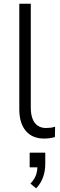

<svg xmlns="http://www.w3.org/2000/svg" viewBox="-20 -739 326 1035"><path d="M218 8Q154 8 119 -33.5Q84 -75 84 -151V-719H146V-159Q146 -123 155.5 -98.5Q165 -74 183.5 -61.5Q202 -49 228 -49Q241 -49 253 -50.5Q265 -52 277 -56L276 0Q261 4 247 6Q233 8 218 8ZM175 276 144 251Q167 226 174.5 203Q182 180 182 153L197 163H140V84H224V145Q224 183 212 216.5Q200 250 175 276Z"/></svg>

Font: Nunitoga
Style: Light
Weight: 300
Designer: Vernon Adams
Foundry: Vernon Adams
Version: Version 1.0